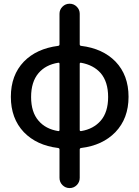

<svg xmlns="http://www.w3.org/2000/svg" viewBox="-20 -793 729 1010"><path d="M293 -457Q293 -463.9 286.1 -462.9Q219.7 -452.1 182.6 -408.2Q143.6 -362.3 143.6 -282.7Q143.6 -203.1 182.6 -158.2Q219.7 -114.3 286.1 -103.5Q293 -102.5 293 -109.4ZM399.4 -109.4Q399.4 -102.5 407.2 -103.5Q471.7 -114.3 509.8 -158.2Q548.8 -203.1 548.8 -282.7Q548.8 -362.3 509.8 -408.2Q471.7 -451.2 406.2 -462.9Q399.4 -463.9 399.4 -457ZM399.4 -560.5Q399.4 -552.7 406.2 -551.8Q520.5 -538.1 587.9 -468.8Q656.2 -397.5 656.2 -283.7Q656.2 -169.9 586.9 -97.7Q519.5 -28.3 407.2 -14.6Q399.4 -13.7 399.4 -5.9V142.6Q399.4 165 383.8 180.7Q368.2 196.3 346.2 196.3Q324.2 196.3 308.6 180.7Q293 165 293 142.6V-5.9Q293 -13.7 285.2 -14.6Q172.9 -28.3 105.5 -97.7Q37.1 -169.9 37.1 -283.7Q37.1 -397.5 105.5 -468.8Q171.9 -537.1 286.1 -551.8Q293 -552.7 293 -560.5V-720.7Q293 -742.2 308.6 -757.8Q324.2 -773.4 346.2 -773.4Q368.2 -773.4 383.8 -757.8Q399.4 -742.2 399.4 -720.7Z"/></svg>

Font: Gen Jyuu Gothic Medium
Style: Regular
Weight: 500
Designer: [Source Han Sans]
Ryoko NISHIZUKA  (kana & ideographs); Paul D. Hunt (Latin, Greek & Cyrillic); Wenlong ZHANG  (bopomofo
Version: Version 1.002.20150607